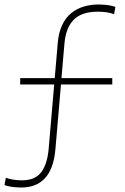

<svg xmlns="http://www.w3.org/2000/svg" viewBox="-20 -716 555 855"><path d="M75 119Q61 119 47.2 117.8Q33.5 116.5 21.2 114Q9 111.5 0 108L6 76Q21 81 39 84Q57 87 78 87Q136 87 163.5 51Q191 15 197 -56Q207 -173 217 -289.5Q227 -406 237 -523Q241 -571 256.8 -604.2Q272.5 -637.5 297.2 -657.5Q322 -677.5 353 -686.8Q384 -696 419 -696Q433 -696 446.8 -694.8Q460.5 -693.5 472.8 -691Q485 -688.5 494 -685L488 -653Q473 -658.5 455 -661.2Q437 -664 416 -664Q343.5 -664 308.2 -628Q273 -592 267 -522Q263.5 -483 260.2 -443.5Q257 -404 253.5 -365L252.5 -351Q246 -277 239.8 -202.8Q233.5 -128.5 227 -54Q223 -6 210.2 27.2Q197.5 60.5 177.5 80.5Q157.5 100.5 131.8 109.8Q106 119 75 119ZM70 -340V-368Q113.5 -368 154.2 -368Q195 -368 230 -368H320Q355.5 -368 396 -368Q436.5 -368 480 -368V-340Q436.5 -340 396 -340Q355.5 -340 320 -340H230Q195 -340 154.2 -340Q113.5 -340 70 -340Z"/></svg>

Font: Commissioner Thin Thin
Style: Regular
Weight: 250
Version: Version 1.000